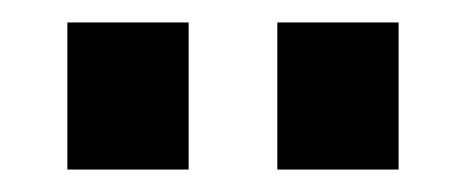

<svg xmlns="http://www.w3.org/2000/svg" viewBox="-20 -753 415 171"><path d="M40 -602V-733H148V-602ZM227 -602V-733H335V-602Z"/></svg>

Font: Hubot Sans Condensed SemiBold
Style: Regular
Weight: 600
Width: 3
Designer: Deni Anggara
Foundry: GitHub, Inc., Subsidiary of Microsoft Corporation
Version: Version 2.000